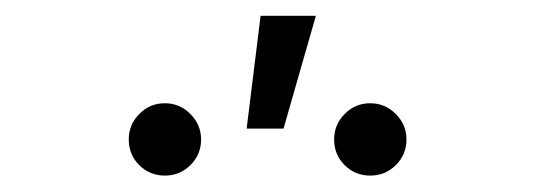

<svg xmlns="http://www.w3.org/2000/svg" viewBox="-20 -864 671 241"><path d="M444.8 -643.6Q425.8 -643.6 412.6 -656.7Q399.4 -669.9 399.4 -689Q399.4 -707.5 412.6 -720.9Q425.8 -734.4 444.8 -734.4Q463.4 -734.4 476.8 -720.9Q490.2 -707.5 490.2 -689Q490.2 -669.9 476.8 -656.7Q463.4 -643.6 444.8 -643.6ZM187 -643.6Q168 -643.6 154.8 -656.7Q141.6 -669.9 141.6 -689Q141.6 -707.5 154.8 -720.9Q168 -734.4 187 -734.4Q205.6 -734.4 219 -720.9Q232.4 -707.5 232.4 -689Q232.4 -669.9 219 -656.7Q205.6 -643.6 187 -643.6ZM289.6 -702.6 307.1 -844.2H376.5L335.9 -702.6Z"/></svg>

Font: Inter 18pt Light
Style: Regular
Weight: 300
Designer: Rasmus Andersson
Foundry: rsms
Version: Version 4.001;git-66647c0bb